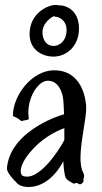

<svg xmlns="http://www.w3.org/2000/svg" viewBox="-20 -715 412 773"><path d="M327 -286C325 -323 307 -432 198 -432C109 -432 32 -331 32 -250C32 -245 45 -244 55 -236C66 -228 65 -226 72 -229C80 -232 97 -230 96 -239C95 -247 94 -255 94 -263C95 -331 136 -390 173 -390C201 -390 222 -370 232 -330C235 -318 237 -290 238 -255C160 -232 18 -162 8 -38C7 -26 19 -7 51 25C59 32 75 38 95 38C135 38 192 15 235 -66C236 -38 240 -7 245 1C249 10 265 18 276 24C282 27 283 16 298 26C306 31 319 17 316 11C313 5 324 -3 315 -20C307 -35 304 -56 304 -79C304 -148 329 -241 327 -286ZM239 -151C212 -100 132 17 72 -7C61 -11 52 -43 101 -102C143 -153 199 -185 239 -199ZM200 -695C170 -693 100 -661 99 -579C99 -507 160 -487 194 -487C250 -487 298 -531 298 -600C298 -679 239 -693 226 -693C219 -693 213 -695 200 -695ZM151 -585C151 -618 178 -641 197 -650C198 -650 199 -649 200 -649C203 -647 203 -647 209 -647C211 -647 248 -638 248 -594C248 -551 220 -530 196 -530C170 -530 151 -551 151 -585Z"/></svg>

Font: Oregano
Style: Regular
Weight: 400
Designer: Astigmatic (AOETI)
Foundry: Astigmatic (AOETI)
Version: Version 1.000